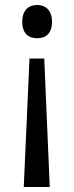

<svg xmlns="http://www.w3.org/2000/svg" viewBox="-20 -564 297 768"><path d="M188 -477C188 -524 161 -544 129 -544C94 -544 69 -523 69 -477C69 -430 94 -411 129 -411C162 -411 188 -429 188 -477ZM98 -330 75 184H179L157 -330Z"/></svg>

Font: Noto Sans Lao Looped SemiCondensed
Style: Regular
Weight: 400
Width: 4
Designer: Mark Frömberg, Ben Mitchell
Foundry: The Fontpad Ltd
Version: Version 1.002